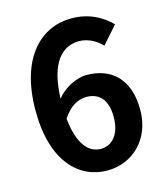

<svg xmlns="http://www.w3.org/2000/svg" viewBox="-114 -842 817 943"><g transform="rotate(-15 294.5 -370.0)"><path d="M313 -97C251 -97 201 -149 187 -284C224 -341 268 -362 308 -362C372 -362 413 -321 413 -233C413 -143 368 -97 313 -97ZM537 -670C492 -716 426 -754 336 -754C187 -754 50 -636 50 -360C50 -99 175 14 316 14C442 14 548 -81 548 -233C548 -392 460 -466 336 -466C288 -466 224 -436 184 -387C190 -572 260 -636 345 -636C388 -636 433 -612 459 -582Z"/></g></svg>

Font: Noto Sans CJK KR Bold
Style: Regular
Weight: 700
Designer: Ryoko NISHIZUKA (kana & ideographs); Paul D. Hunt (Latin, Greek & Cyrillic); Wenlong ZHANG (bopomofo); Sandoll Communica
Foundry: Adobe Systems Incorporated
Version: Version 1.004;PS 1.004;hotconv 1.0.82;makeotf.lib2.5.63406